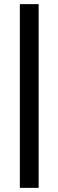

<svg xmlns="http://www.w3.org/2000/svg" viewBox="-20 -715 283 929"><path d="M167 194H76V-695H167Z"/></svg>

Font: Hind Siliguri Medium
Style: Regular
Weight: 500
Designer: Jyotish Sonowal
Foundry: Indian Type Foundry
Version: Version 1.001;PS 1.0;hotconv 1.0.86;makeotf.lib2.5.63406; tt